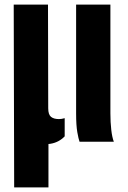

<svg xmlns="http://www.w3.org/2000/svg" viewBox="-20 -620 558 840"><path d="M42 200 40 -600H190L191 -146Q191 -119 203 -109Q215 -99 238 -99Q249.5 -99 263 -103V-23.5Q237.5 3 201 9Q199 9 196.8 9.5Q194.5 10 192 10V200ZM328 0Q323.5 -12 318.2 -41.8Q313 -71.5 313 -124V-600H463V-124Q463 -84.5 466.8 -52Q470.5 -19.5 478 0Z"/></svg>

Font: Big Shoulders Stencil Display Black
Style: Regular
Weight: 900
Designer: Patric King
Foundry: XO Type Co
Version: Version 1.000